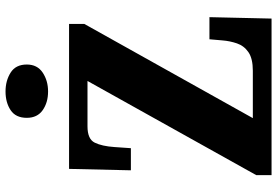

<svg xmlns="http://www.w3.org/2000/svg" viewBox="-170 -808 978 677"><g transform="rotate(-90 318.5 -469.0)"><path d="M40 0V-54L372 -649H212Q167 -649 154.5 -623.5Q142 -598 139 -554L135 -496H57L62 -714H573V-660L241 -66H408Q451 -66 473.5 -81.5Q496 -97 504.5 -122Q513 -147 515 -173L519 -219H597L592 0ZM335 -788Q296 -788 269 -807Q242 -826 242 -863Q242 -902 269 -920Q296 -938 335 -938Q373 -938 401.5 -920Q430 -902 430 -863Q430 -826 401.5 -807Q373 -788 335 -788Z"/></g></svg>

Font: Noto Serif Condensed Black
Style: Regular
Weight: 900
Width: 3
Designer: Monotype Design Team
Foundry: Monotype Imaging Inc.
Version: Version 2.015; ttfautohint (v1.8.4.7-5d5b)